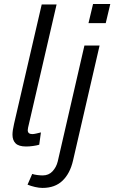

<svg xmlns="http://www.w3.org/2000/svg" viewBox="-20 -712 563 946"><path d="M41.5 -48.3Q41.5 -68.4 49.3 -102.1L185.5 -689.9H258.8L118.2 -82.5Q116.7 -76.2 116.7 -70.8Q116.7 -51.3 139.2 -51.3Q146.5 -51.3 158.4 -54Q170.4 -56.6 181.6 -59.6L173.3 1Q160.6 4.9 142.6 7.3Q124.5 9.8 108.9 9.8Q72.3 9.8 56.9 -5.6Q41.5 -21 41.5 -48.3ZM416 -598.1 438.5 -692.4H523.4L501 -598.1ZM115.7 197.8 138.7 145Q148.4 148.4 163.6 150.4Q178.7 152.3 190.4 152.3Q220.2 152.3 239 131.8Q257.8 111.3 264.6 83L396 -487.8H470.7L339.8 79.1Q325.2 142.6 288.1 178.2Q251 213.9 189.5 213.9Q172.4 213.9 152.3 209.2Q132.3 204.6 115.7 197.8Z"/></svg>

Font: Acari Sans
Style: Italic
Weight: 400
Italic angle: -13°
Designer: Alfredo Marco Pradil and Stefan Peev
Foundry: Hanken Design Co.
Version: Version 1.045;January 11, 2019;FontCreator 11.5.0.2425 64-bi